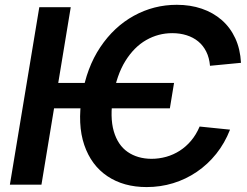

<svg xmlns="http://www.w3.org/2000/svg" viewBox="-20 -757 1013 787"><path d="M693.4 -417 676.3 -313H173.8L190.9 -417ZM967.8 -499.5 840.8 -487.3Q837.9 -520.5 825.4 -545.4Q813 -570.3 792.5 -587.2Q772 -604 744.9 -612.5Q717.8 -621.1 686 -621.1Q628.9 -621.1 579.3 -592.8Q529.8 -564.5 494.1 -507.3Q458.5 -450.2 443.8 -362.8Q429.7 -276.4 446.3 -219.2Q462.9 -162.1 503.2 -134.3Q543.5 -106.4 600.6 -106Q631.8 -106 661.4 -114.3Q690.9 -122.6 716.8 -139.2Q742.7 -155.8 763.4 -180.4Q784.2 -205.1 798.3 -238.3L922.9 -225.6Q901.4 -170.4 866.5 -126.7Q831.5 -83 786.6 -52.5Q741.7 -22 689.7 -6.1Q637.7 9.8 581.1 9.8Q486.8 9.8 420.4 -34.7Q354 -79.1 325.4 -162.8Q296.9 -246.6 315.9 -362.8Q335 -480 391.1 -563.7Q447.3 -647.5 528.8 -692.4Q610.4 -737.3 704.6 -737.3Q760.3 -737.3 806.9 -721.4Q853.5 -705.6 888.7 -675Q923.8 -644.5 944.3 -600.3Q964.8 -556.2 967.8 -499.5ZM270 -727.5 149.9 0H20.5L141.1 -727.5Z"/></svg>

Font: Inter 24pt SemiBold
Style: Italic
Weight: 600
Italic angle: -9.3988°
Designer: Rasmus Andersson
Foundry: rsms
Version: Version 4.001;git-66647c0bb